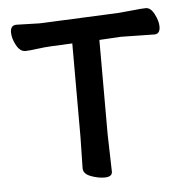

<svg xmlns="http://www.w3.org/2000/svg" viewBox="-43 -533 561 591"><g transform="rotate(-5 237.5 -238.0)"><path d="M256.8 16.1Q236.8 16.1 214.4 7.6Q191.9 -1 191.9 -18.1L193.8 -115.2V-403.8L131.8 -400.9Q108.9 -399.9 84.2 -396.5Q59.6 -393.1 47.9 -393.1Q31.7 -393.1 20.3 -414.1Q8.8 -435.1 8.8 -454.1Q8.8 -476.1 27.8 -476.1L99.6 -474.1L343.8 -484.9Q367.7 -486.8 392.3 -489.5Q417 -492.2 428.7 -492.2Q443.8 -492.2 454.8 -470.7Q465.8 -449.2 465.8 -432.1Q465.8 -409.2 447.8 -409.2L344.7 -411.1L277.8 -407.2V-115.2L280.8 0Q280.8 16.1 256.8 16.1Z"/></g></svg>

Font: LXGW WenKai GB Screen
Style: Regular
Weight: 400
Designer: LXGW / Fontworks Inc.
Foundry: LXGW / Fontworks Inc.
Version: Version 1.321;February 19, 2024;FontCreator 14.0.0.2901 64-b